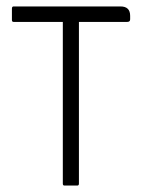

<svg xmlns="http://www.w3.org/2000/svg" viewBox="-20 -576 441 596"><path d="M175 -508H22Q17 -508 17 -514V-549Q17 -556 22 -556H354Q384 -556 384 -527V-516Q384 -508 375 -508H225V-6Q225 0 220 0H180Q175 0 175 -6Z"/></svg>

Font: Zain Light
Style: Regular
Weight: 300
Designer: Zain,Boutros
Foundry: Mobile Telecommunications Company (Zain), 2024
Version: Version 1.51; ttfautohint (v1.8.4)